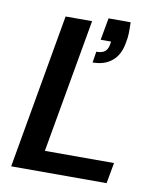

<svg xmlns="http://www.w3.org/2000/svg" viewBox="-82 -790 713 856"><g transform="rotate(10 274.5 -362.5)"><path d="M27 0 150 -700H270L163 -94H476L459 0ZM304 -519 312 -569Q337 -569 349.5 -578.5Q362 -588 366 -607L369 -625H322L340 -725H440Q441 -697 440.5 -675.5Q440 -654 435 -631Q426 -576 392 -547.5Q358 -519 304 -519Z"/></g></svg>

Font: DM Sans 17pt SemiBold
Style: Italic
Weight: 600
Italic angle: -10°
Version: Version 4.004;gftools[0.9.30]